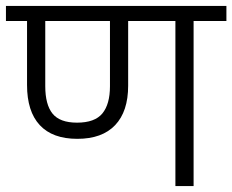

<svg xmlns="http://www.w3.org/2000/svg" viewBox="-26 -629 785 649"><path d="M739.3 -558.1H628.4V0H566.9V-558.1H407.2V-339.4Q407.2 -252.4 363.3 -206.1Q319.3 -159.7 235.4 -159.7Q151.4 -159.7 108.4 -206.1Q65.4 -252.4 65.4 -341.8V-558.1H-5.9V-608.9H739.3ZM345.7 -558.1H127V-337.9Q127 -275.4 151.6 -244.9Q176.3 -214.4 234.4 -214.4Q294.4 -214.4 320.1 -245.6Q345.7 -276.9 345.7 -337.4Z"/></svg>

Font: Varta
Style: Light
Weight: 300
Designer: Joana Correia, Viktoriya Grabowska, Eben Sorkin
Foundry: Sorkin Type
Version: Version 1.002; ttfautohint (v1.3) -l 8 -r 24 -G 200 -x 12 -H